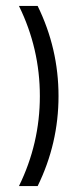

<svg xmlns="http://www.w3.org/2000/svg" viewBox="-20 -627 255 647"><path d="M106.9 0H43.9Q114.3 -143.6 114.3 -303.2Q114.3 -463.4 43.9 -606.9H106.9Q177.2 -463.4 177.2 -303.2Q177.2 -143.6 106.9 0Z"/></svg>

Font: Estedad
Style: regular
Weight: 400
Version: Version 0.7(Beta10)